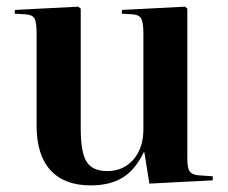

<svg xmlns="http://www.w3.org/2000/svg" viewBox="-20 -542 683 576"><path d="M252 14.2Q173.3 14.2 131.6 -31.2Q89.8 -76.7 89.8 -165V-441.9Q89.8 -475.1 83.7 -486.3Q77.6 -497.6 57.1 -499L23.9 -501L24.9 -512.2L214.8 -522L222.2 -516.1V-155.8Q222.2 -85 239.7 -56.9Q257.3 -28.8 301.8 -28.8Q350.1 -28.8 380.1 -63.2Q410.2 -97.7 410.2 -154.8V-440.9Q410.2 -473.1 404.1 -485.4Q397.9 -497.6 377.9 -499L345.2 -501L346.2 -512.2L535.2 -522L542 -516.1V-64.9Q542 -38.6 548.6 -28.3Q555.2 -18.1 575.2 -16.1L618.2 -13.2V-1L428.2 8.8L413.1 -85H411.1Q385.7 -32.2 347.7 -9Q309.6 14.2 252 14.2Z"/></svg>

Font: Display Semibold
Style: Regular
Weight: 600
Designer: Latin by Veronika Burian and Jose Scaglione. Greek by Irene Vlachou. Cyrillic by Vera Evstafieva.
Foundry: TypeTogether
Version: Version 3.002